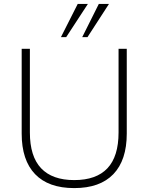

<svg xmlns="http://www.w3.org/2000/svg" viewBox="-20 -955 760 983"><path d="M360 8Q228 8 159.5 -63.5Q91 -135 91 -271V-705H133V-277Q133 -154 190.5 -93.5Q248 -33 360 -33Q473 -33 530 -93.5Q587 -154 587 -277V-705H629V-271Q629 -135 560.5 -63.5Q492 8 360 8ZM292 -765 378 -935H430L319 -765ZM401 -765 486 -935H538L428 -765Z"/></svg>

Font: Nunito Sans 12pt ExtraLight
Style: Regular
Weight: 200
Designer: Vernon Adams
Foundry: Vernon Adams
Version: Version 3.101;gftools[0.9.27]